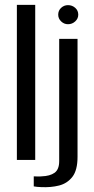

<svg xmlns="http://www.w3.org/2000/svg" viewBox="-20 -654 384 785"><path d="M49 0V-634H124V0ZM148 111Q143 111 132 110Q121 109 118 108V67Q123 67 133 67.5Q143 68 150 67Q184 66 203 52.5Q222 39 222 5V-495H297V-13Q297 42 276 69Q255 96 221.5 104.5Q188 113 148 111ZM258 -555Q242 -555 230 -566.5Q218 -578 218 -594Q218 -611 230 -622Q242 -633 258 -633Q275 -633 287.5 -622Q300 -611 300 -594Q300 -578 287.5 -566.5Q275 -555 258 -555Z"/></svg>

Font: Alumni Sans Medium
Style: Regular
Weight: 500
Designer: Robert E. Leuschke
Foundry: Robert E. Leuschke
Version: Version 1.018